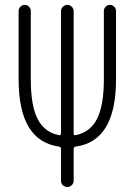

<svg xmlns="http://www.w3.org/2000/svg" viewBox="-20 -750 540 770"><path d="M216.8 -162.1Q54.7 -184.6 54.7 -431.6V-706.1Q54.7 -715.8 62 -723.1Q69.3 -730.5 79.1 -730.5Q88.9 -730.5 96.2 -723.1Q103.5 -715.8 103.5 -706.1V-431.6Q103.5 -325.2 131.3 -272Q159.2 -218.8 216.8 -208Q224.6 -206.1 224.6 -214.8V-705.1Q224.6 -715.8 232.4 -723.1Q240.2 -730.5 250 -730.5Q259.8 -730.5 267.6 -723.1Q275.4 -715.8 275.4 -705.1V-214.8Q275.4 -206.1 283.2 -208Q340.8 -218.8 368.7 -272.5Q396.5 -326.2 396.5 -431.6V-706.1Q396.5 -715.8 403.8 -723.1Q411.1 -730.5 420.9 -730.5Q430.7 -730.5 438 -723.1Q445.3 -715.8 445.3 -706.1V-431.6Q445.3 -183.6 283.2 -162.1Q275.4 -160.2 275.4 -153.3V-25.4Q275.4 -14.6 267.6 -7.3Q259.8 0 250 0Q240.2 0 232.4 -6.8Q224.6 -13.7 224.6 -25.4V-153.3Q224.6 -160.2 216.8 -162.1Z"/></svg>

Font: Rounded Mgen+ 1mn light
Style: Regular
Weight: 200
Designer: [Source Han Sans]
Ryoko NISHIZUKA  (kana & ideographs); Paul D. Hunt (Latin, Greek & Cyrillic); Wenlong ZHANG  (bopomofo
Version: Version 1.059.20150602